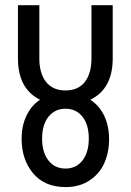

<svg xmlns="http://www.w3.org/2000/svg" viewBox="-20 -725 515 757"><path d="M135.1 -494.8Q135.1 -435.7 161.6 -402Q188.1 -368.4 238.3 -368.4Q288.4 -368.4 314.5 -402Q340.6 -435.7 340.6 -494.8V-704.6H424.4V-494.8Q424.4 -374.5 336.2 -331.9Q372.7 -307.6 391.4 -267.4Q410.1 -227.2 410.1 -175.9Q410.1 -124.7 391.4 -82.3Q372.7 -40 333.2 -13.7Q293.7 12.6 238.5 12.6Q156 12.6 110.6 -41.7Q65.2 -96 65.2 -178.1Q65.2 -227.2 83.6 -267.4Q102.1 -307.6 137.7 -331.9Q50.8 -374.9 50.8 -494.8V-704.6H135.1ZM146 -178.5Q146 -123.8 171.2 -92.1Q196.4 -60.4 238.3 -60.4Q280.2 -60.4 305.2 -92.3Q330.1 -124.2 330.1 -178.8Q330.1 -233.3 305.2 -264.8Q280.2 -296.3 238.3 -296.3Q196.4 -296.3 171.2 -264.8Q146 -233.3 146 -178.5Z"/></svg>

Font: Puralecka Narrow
Style: Regular
Weight: 400
Designer: Hector Gatti, Marcela Romero, Pablo Cosgaya and Nicolas Silva
Version: Version 1.004;PS 001.004;hotconv 1.0.70;makeotf.lib2.5.58329